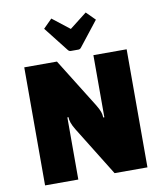

<svg xmlns="http://www.w3.org/2000/svg" viewBox="-92 -926 856 1001"><g transform="rotate(-10 336.0 -425.5)"><path d="M65 0V-625H238L400 -365Q414 -342 419.5 -326.5Q425 -311 425 -296H431V-625H607V0H433L272 -260Q258 -283 252.5 -299Q247 -315 247 -329H241V0ZM248 -851 339 -780 430 -851 476 -805 374 -675Q368 -667 359 -667H319Q310 -667 304 -675L202 -805Z"/></g></svg>

Font: Changa
Style: Bold
Weight: 700
Designer: Eduardo Rodriguez Tunni
Foundry: Eduardo Rodriguez Tunni
Version: Version 3.002; ttfautohint (v1.8.2)